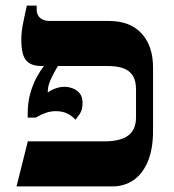

<svg xmlns="http://www.w3.org/2000/svg" viewBox="-20 -667 622 687"><path d="M39.1 0 79.5 -161.2H352.5Q411.1 -161.2 438.9 -182.2Q466.7 -203.2 466.7 -247.3V-347Q466.7 -378.9 454.8 -396.9Q442.9 -415 420.7 -422.9Q398.4 -430.8 365.3 -430.8H128.5Q90 -430.8 73.1 -451.4Q56.3 -472.1 56.3 -524.3Q56.3 -549.4 60.7 -574Q65.2 -598.6 76.1 -647H111.2V-633.4Q111.2 -613.2 123.8 -602.6Q136.4 -592 158.1 -592H369.5Q445.3 -592 486.4 -547.5Q527.6 -502.9 527.6 -424.9V-199Q527.6 -133.1 508.7 -88.6Q489.8 -44.1 457.1 -22Q424.3 0 382.1 0ZM250.3 -238.5Q236.9 -252.9 220 -261.1Q203.2 -269.2 180.2 -269.2Q160.6 -269.2 143.7 -263.2Q126.7 -257.2 107.8 -246.2H79.1V-259.8Q79.1 -300.5 88.4 -333Q97.8 -365.6 110.9 -390Q124.1 -414.3 136.2 -428.8V-450.9H190.1V-436.3Q183.1 -423.7 173.8 -407.2Q164.5 -390.8 157.8 -373.4Q151 -356.1 151 -338.9V-335.8Q162.2 -344.7 178.5 -350.5Q194.8 -356.4 211.2 -356.4Q224.9 -356.4 239.9 -350.9Q254.9 -345.5 265.2 -333Q275.4 -320.5 275.4 -297.8Q275.4 -274 265.4 -259.4Q255.3 -244.8 250.3 -238.5Z"/></svg>

Font: Noto Serif Hebrew
Style: Regular
Weight: 400
Designer: Monotype Design Team
Foundry: Monotype Imaging Inc.
Version: Version 2.003